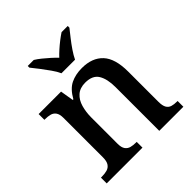

<svg xmlns="http://www.w3.org/2000/svg" viewBox="-204 -912 1059 1059"><g transform="rotate(-45 325.5 -383.0)"><path d="M26 0V-45H33Q56 -45 74 -50Q92 -55 102.5 -70.5Q113 -86 113 -116V-424Q113 -453 102.5 -467.5Q92 -482 75 -486.5Q58 -491 36 -491H31V-536H206L219 -458H224Q253 -510 291 -528.5Q329 -547 379 -547Q459 -547 502.5 -500.5Q546 -454 546 -352V-117Q546 -86 555 -70.5Q564 -55 580.5 -50Q597 -45 619 -45H624V0H436V-341Q436 -405 414 -441Q392 -477 335 -477Q294 -477 269 -455Q244 -433 233.5 -396Q223 -359 223 -317V-112Q223 -83 233.5 -68.5Q244 -54 261 -49.5Q278 -45 300 -45H305V0ZM279 -606Q269 -629 250 -655.5Q231 -682 211.5 -708Q192 -734 176 -753V-766H223Q241 -755 260 -739.5Q279 -724 297.5 -707.5Q316 -691 331 -675Q346 -691 364.5 -707.5Q383 -724 403 -739.5Q423 -755 440 -766H488V-753Q473 -734 452.5 -708Q432 -682 414 -655.5Q396 -629 385 -606Z"/></g></svg>

Font: Noto Serif Hebrew Medium
Style: Regular
Weight: 500
Version: Version 2.003